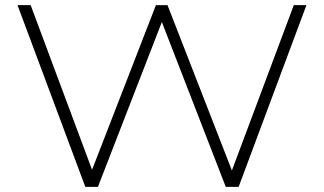

<svg xmlns="http://www.w3.org/2000/svg" viewBox="-20 -725 1257 745"><path d="M311 0 48 -705H99L347 -40H327L585 -705H630L889 -40H871L1120 -705H1169L906 0H856L602 -655H614L360 0Z"/></svg>

Font: Nunito Sans 10pt SemiExpanded ExtraLight
Style: Regular
Weight: 250
Width: 6
Designer: Vernon Adams
Foundry: Vernon Adams
Version: Version 3.101;gftools[0.9.27]